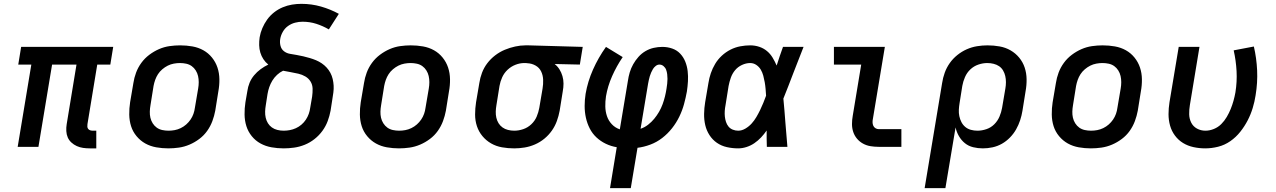

<svg xmlns="http://www.w3.org/2000/svg" viewBox="-20 -764 6640 999"><path d="M447 8Q429 8 412 5.5Q395 3 379.5 -4Q364 -11 351.5 -22.5Q339 -34 332.5 -49Q326 -64 325 -82Q324 -100 327 -118L378 -428H251L180 0H72L143 -428H75L90 -520H569L554 -428H486L435 -118Q434 -111 434.5 -104.5Q435 -98 439 -93Q443 -88 449.5 -86Q456 -84 463 -84H481V8Z M856 8Q824 8 793 2.5Q762 -3 736 -17.5Q710 -32 690.5 -55.5Q671 -79 662 -107.5Q653 -136 652.5 -168Q652 -200 657 -232L674 -332Q678 -359 688 -386Q698 -413 715.5 -437Q733 -461 757 -479Q781 -497 807.5 -508.5Q834 -520 862 -524Q890 -528 917 -528Q950 -528 981 -522.5Q1012 -517 1038 -502.5Q1064 -488 1083 -464.5Q1102 -441 1111.5 -412.5Q1121 -384 1121.5 -352Q1122 -320 1116 -288L1100 -188Q1095 -161 1085 -134Q1075 -107 1058 -83Q1041 -59 1017 -41Q993 -23 966 -11.5Q939 0 911 4Q883 8 856 8ZM857 -84Q873 -84 889 -87Q905 -90 920.5 -97.5Q936 -105 949 -116.5Q962 -128 971.5 -142Q981 -156 986.5 -171.5Q992 -187 994 -203L1011 -303Q1014 -320 1014 -336.5Q1014 -353 1010.5 -368.5Q1007 -384 998.5 -397.5Q990 -411 977.5 -420Q965 -429 949 -432.5Q933 -436 916 -436Q901 -436 884.5 -433Q868 -430 853 -422.5Q838 -415 824.5 -403.5Q811 -392 802 -378Q793 -364 787.5 -348.5Q782 -333 779 -317L763 -217Q760 -200 759.5 -183.5Q759 -167 762.5 -151.5Q766 -136 774.5 -122.5Q783 -109 795.5 -100Q808 -91 824 -87.5Q840 -84 857 -84Z M1456 8Q1424 8 1393 2.5Q1362 -3 1335.5 -17.5Q1309 -32 1290 -55.5Q1271 -79 1262 -107.5Q1253 -136 1252.5 -168Q1252 -200 1257 -232L1267 -290Q1270 -312 1278.5 -333Q1287 -354 1302 -372Q1317 -390 1336 -404Q1355 -418 1376 -428Q1361 -440 1350.5 -456Q1340 -472 1334.5 -490.5Q1329 -509 1328.5 -529Q1328 -549 1331 -570Q1335 -594 1345 -617.5Q1355 -641 1370 -662Q1385 -683 1406 -699.5Q1427 -716 1451 -726Q1475 -736 1499.5 -740Q1524 -744 1548 -744Q1601 -744 1650 -730Q1699 -716 1743 -692L1691 -611Q1660 -629 1626 -640Q1592 -651 1554 -651Q1535 -651 1515.5 -646Q1496 -641 1479 -629Q1462 -617 1451.5 -598.5Q1441 -580 1438 -561Q1435 -543 1439.5 -525.5Q1444 -508 1457.5 -497.5Q1471 -487 1488.5 -484Q1506 -481 1523.5 -478Q1541 -475 1558 -471Q1575 -467 1592 -462Q1609 -457 1624.5 -450.5Q1640 -444 1654 -434.5Q1668 -425 1679.5 -412.5Q1691 -400 1699 -385Q1707 -370 1711 -353Q1715 -336 1716 -318.5Q1717 -301 1714.5 -282.5Q1712 -264 1709 -246L1700 -188Q1695 -161 1685 -134Q1675 -107 1657.5 -83Q1640 -59 1616.5 -40.5Q1593 -22 1566 -11Q1539 0 1511 4Q1483 8 1456 8ZM1456 -84Q1472 -84 1488 -87Q1504 -90 1519.5 -97Q1535 -104 1548.5 -115.5Q1562 -127 1571.5 -141.5Q1581 -156 1586.5 -171.5Q1592 -187 1594 -203L1604 -261Q1607 -282 1606.5 -302.5Q1606 -323 1596 -339.5Q1586 -356 1569 -366Q1552 -376 1532.5 -380.5Q1513 -385 1493 -388.5Q1473 -392 1453 -396Q1436 -388 1421.5 -374.5Q1407 -361 1397 -344.5Q1387 -328 1381 -310.5Q1375 -293 1372 -275L1363 -217Q1360 -200 1359.5 -183.5Q1359 -167 1362.5 -151.5Q1366 -136 1374 -123Q1382 -110 1394.5 -101Q1407 -92 1423 -88Q1439 -84 1456 -84Z M2056 8Q2024 8 1993 2.5Q1962 -3 1936 -17.5Q1910 -32 1890.5 -55.5Q1871 -79 1862 -107.5Q1853 -136 1852.5 -168Q1852 -200 1857 -232L1874 -332Q1878 -359 1888 -386Q1898 -413 1915.5 -437Q1933 -461 1957 -479Q1981 -497 2007.5 -508.5Q2034 -520 2062 -524Q2090 -528 2117 -528Q2150 -528 2181 -522.5Q2212 -517 2238 -502.5Q2264 -488 2283 -464.5Q2302 -441 2311.5 -412.5Q2321 -384 2321.5 -352Q2322 -320 2316 -288L2300 -188Q2295 -161 2285 -134Q2275 -107 2258 -83Q2241 -59 2217 -41Q2193 -23 2166 -11.5Q2139 0 2111 4Q2083 8 2056 8ZM2057 -84Q2073 -84 2089 -87Q2105 -90 2120.5 -97.5Q2136 -105 2149 -116.5Q2162 -128 2171.5 -142Q2181 -156 2186.5 -171.5Q2192 -187 2194 -203L2211 -303Q2214 -320 2214 -336.5Q2214 -353 2210.5 -368.5Q2207 -384 2198.5 -397.5Q2190 -411 2177.5 -420Q2165 -429 2149 -432.5Q2133 -436 2116 -436Q2101 -436 2084.5 -433Q2068 -430 2053 -422.5Q2038 -415 2024.5 -403.5Q2011 -392 2002 -378Q1993 -364 1987.5 -348.5Q1982 -333 1979 -317L1963 -217Q1960 -200 1959.5 -183.5Q1959 -167 1962.5 -151.5Q1966 -136 1974.5 -122.5Q1983 -109 1995.5 -100Q2008 -91 2024 -87.5Q2040 -84 2057 -84Z M2655 8Q2623 8 2592 2.5Q2561 -3 2535 -18Q2509 -33 2490 -56Q2471 -79 2461.5 -107.5Q2452 -136 2452 -168Q2452 -200 2457 -232L2474 -332Q2478 -359 2488 -385.5Q2498 -412 2515.5 -435Q2533 -458 2556.5 -476Q2580 -494 2606.5 -505Q2633 -516 2660.5 -522Q2688 -528 2714 -528Q2719 -528 2723 -528Q2727 -528 2731 -528L3012 -520L2997 -428L2866 -431Q2881 -419 2891 -403Q2901 -387 2906.5 -368Q2912 -349 2912 -329Q2912 -309 2908 -288L2892 -188Q2887 -161 2877.5 -134.5Q2868 -108 2851.5 -84.5Q2835 -61 2812.5 -42.5Q2790 -24 2763.5 -12.5Q2737 -1 2709.5 3.5Q2682 8 2656 8ZM2656 -84Q2679 -84 2702.5 -92Q2726 -100 2744.5 -117.5Q2763 -135 2772.5 -157.5Q2782 -180 2786 -203L2803 -303Q2807 -326 2806 -349.5Q2805 -373 2795.5 -392.5Q2786 -412 2766.5 -423Q2747 -434 2724 -435L2716 -436Q2714 -436 2712 -436Q2710 -436 2708 -436Q2685 -436 2662 -427Q2639 -418 2621 -401Q2603 -384 2593 -362Q2583 -340 2579 -317L2563 -217Q2560 -200 2559.5 -183.5Q2559 -167 2562.5 -151.5Q2566 -136 2574 -123Q2582 -110 2594.5 -101Q2607 -92 2623 -88Q2639 -84 2656 -84Q2656 -84 2656 -84Q2656 -84 2656 -84Z M3154 215 3189 2Q3159 -3 3132 -16Q3105 -29 3083.5 -49Q3062 -69 3048.5 -95.5Q3035 -122 3028.5 -151.5Q3022 -181 3022 -212.5Q3022 -244 3027 -276Q3038 -340 3065.5 -402Q3093 -464 3133 -520L3220 -467Q3188 -420 3165 -368Q3142 -316 3133 -263Q3129 -236 3129.5 -210Q3130 -184 3138 -160Q3146 -136 3163.5 -117.5Q3181 -99 3205 -91L3247 -343Q3250 -365 3256.5 -387Q3263 -409 3274.5 -429.5Q3286 -450 3302 -468Q3318 -486 3338.5 -498Q3359 -510 3381.5 -515Q3404 -520 3426 -520Q3453 -520 3477.5 -511.5Q3502 -503 3519 -485Q3536 -467 3545.5 -443.5Q3555 -420 3558 -394Q3561 -368 3559.5 -341.5Q3558 -315 3554 -288Q3548 -255 3539 -222Q3530 -189 3514.5 -157Q3499 -125 3476.5 -96.5Q3454 -68 3425.5 -46Q3397 -24 3363.5 -11.5Q3330 1 3297 5L3262 215ZM3313 -94Q3334 -101 3352 -115Q3370 -129 3384 -146Q3398 -163 3409 -182Q3420 -201 3427.5 -221.5Q3435 -242 3440 -262.5Q3445 -283 3448 -303Q3450 -316 3451.5 -328.5Q3453 -341 3453 -353.5Q3453 -366 3451.5 -378Q3450 -390 3446 -401Q3442 -412 3432.5 -420Q3423 -428 3411 -428Q3401 -428 3392 -421Q3383 -414 3377.5 -405Q3372 -396 3368 -386.5Q3364 -377 3361 -367.5Q3358 -358 3356 -348Q3354 -338 3352 -328Z M3821 8Q3791 8 3762 1.5Q3733 -5 3710 -21Q3687 -37 3671.5 -61Q3656 -85 3649.5 -113Q3643 -141 3643.5 -171.5Q3644 -202 3649 -232L3666 -332Q3670 -358 3678.5 -383Q3687 -408 3701 -431.5Q3715 -455 3735.5 -474Q3756 -493 3780.5 -505.5Q3805 -518 3831.5 -523Q3858 -528 3883 -528Q3908 -528 3930.5 -520.5Q3953 -513 3970.5 -498.5Q3988 -484 4000 -464Q4012 -444 4021 -423Q4029 -447 4037 -471.5Q4045 -496 4054 -520H4161Q4134 -453 4108.5 -385.5Q4083 -318 4056 -251Q4062 -189 4066.5 -126Q4071 -63 4077 0H3970Q3969 -21 3969 -42.5Q3969 -64 3969 -85Q3956 -66 3940 -49Q3924 -32 3905 -19Q3886 -6 3864 1Q3842 8 3821 8ZM3821 -84Q3840 -84 3858.5 -95Q3877 -106 3891 -121.5Q3905 -137 3915.5 -155Q3926 -173 3935 -191.5Q3944 -210 3951.5 -228.5Q3959 -247 3966 -266Q3965 -283 3963.5 -301Q3962 -319 3959 -336Q3956 -353 3951.5 -370Q3947 -387 3938.5 -401.5Q3930 -416 3915.5 -426Q3901 -436 3883 -436Q3862 -436 3840.5 -426Q3819 -416 3804.5 -398.5Q3790 -381 3782.5 -359.5Q3775 -338 3771 -317L3755 -217Q3752 -202 3751 -187Q3750 -172 3751.5 -157.5Q3753 -143 3757.5 -129.5Q3762 -116 3770.5 -105.5Q3779 -95 3792.5 -89.5Q3806 -84 3821 -84Z M4552 0Q4530 0 4509 -3.5Q4488 -7 4470 -17Q4452 -27 4439 -42.5Q4426 -58 4419.5 -77.5Q4413 -97 4413 -118.5Q4413 -140 4417 -162L4461 -428H4319V-520H4584L4522 -147Q4520 -138 4520 -128.5Q4520 -119 4523.5 -110.5Q4527 -102 4535 -97Q4543 -92 4552 -92H4670V0Z M4791 215 4882 -332Q4886 -359 4895.5 -385.5Q4905 -412 4921.5 -435.5Q4938 -459 4961 -477.5Q4984 -496 5010 -507.5Q5036 -519 5063.5 -523.5Q5091 -528 5118 -528Q5150 -528 5181 -522.5Q5212 -517 5238 -502Q5264 -487 5283 -464Q5302 -441 5311.5 -412.5Q5321 -384 5321.5 -352Q5322 -320 5316 -288L5300 -188Q5296 -163 5288 -138.5Q5280 -114 5267 -91Q5254 -68 5235 -48.5Q5216 -29 5193 -16Q5170 -3 5144.5 2.5Q5119 8 5094 8Q5068 8 5043.5 2Q5019 -4 5000.5 -19Q4982 -34 4969.5 -55.5Q4957 -77 4952 -101L4899 215ZM5066 -84Q5089 -84 5112.5 -92Q5136 -100 5153.5 -117.5Q5171 -135 5180.5 -157.5Q5190 -180 5194 -203L5211 -303Q5214 -320 5214 -336.5Q5214 -353 5210.5 -368.5Q5207 -384 5199 -397.5Q5191 -411 5178.5 -419.5Q5166 -428 5150 -432Q5134 -436 5117 -436Q5094 -436 5070.5 -428Q5047 -420 5029 -403Q5011 -386 5001 -363Q4991 -340 4987 -317L4973 -229Q4970 -211 4969 -193.5Q4968 -176 4971.5 -159.5Q4975 -143 4982.5 -128.5Q4990 -114 5002.5 -103.5Q5015 -93 5031.5 -88.5Q5048 -84 5066 -84Z M5656 8Q5624 8 5593 2.5Q5562 -3 5536 -17.5Q5510 -32 5490.5 -55.5Q5471 -79 5462 -107.5Q5453 -136 5452.5 -168Q5452 -200 5457 -232L5474 -332Q5478 -359 5488 -386Q5498 -413 5515.5 -437Q5533 -461 5557 -479Q5581 -497 5607.5 -508.5Q5634 -520 5662 -524Q5690 -528 5717 -528Q5750 -528 5781 -522.5Q5812 -517 5838 -502.5Q5864 -488 5883 -464.5Q5902 -441 5911.5 -412.5Q5921 -384 5921.5 -352Q5922 -320 5916 -288L5900 -188Q5895 -161 5885 -134Q5875 -107 5858 -83Q5841 -59 5817 -41Q5793 -23 5766 -11.5Q5739 0 5711 4Q5683 8 5656 8ZM5657 -84Q5673 -84 5689 -87Q5705 -90 5720.5 -97.5Q5736 -105 5749 -116.5Q5762 -128 5771.5 -142Q5781 -156 5786.5 -171.5Q5792 -187 5794 -203L5811 -303Q5814 -320 5814 -336.5Q5814 -353 5810.5 -368.5Q5807 -384 5798.5 -397.5Q5790 -411 5777.5 -420Q5765 -429 5749 -432.5Q5733 -436 5716 -436Q5701 -436 5684.5 -433Q5668 -430 5653 -422.5Q5638 -415 5624.5 -403.5Q5611 -392 5602 -378Q5593 -364 5587.5 -348.5Q5582 -333 5579 -317L5563 -217Q5560 -200 5559.5 -183.5Q5559 -167 5562.5 -151.5Q5566 -136 5574.5 -122.5Q5583 -109 5595.5 -100Q5608 -91 5624 -87.5Q5640 -84 5657 -84Z M6251 8Q6220 8 6190 1.5Q6160 -5 6135.5 -20Q6111 -35 6093.5 -58.5Q6076 -82 6068 -110.5Q6060 -139 6060 -170Q6060 -201 6065 -232L6113 -520H6221L6171 -217Q6167 -193 6167.5 -169.5Q6168 -146 6178 -126Q6188 -106 6208 -95Q6228 -84 6252 -84Q6274 -84 6296 -93Q6318 -102 6334.5 -118.5Q6351 -135 6363 -155.5Q6375 -176 6383.5 -197Q6392 -218 6398 -239.5Q6404 -261 6408 -283Q6417 -339 6414 -394Q6411 -449 6399 -502L6504 -522Q6518 -462 6521 -398Q6524 -334 6513 -268Q6508 -235 6498 -202Q6488 -169 6472 -138Q6456 -107 6433.5 -78.5Q6411 -50 6381.5 -29.5Q6352 -9 6318 -0.5Q6284 8 6251 8Z"/></svg>

Font: Iosevka SS04 SmBd Ex Obl
Style: Regular
Weight: 600
Width: 7
Italic angle: -9°
Monospace: yes
Designer: Belleve Invis
Foundry: Belleve Invis
Version: Version 19.0.0; ttfautohint (v1.8.4)